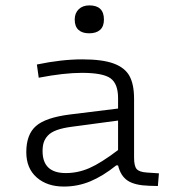

<svg xmlns="http://www.w3.org/2000/svg" viewBox="-20 -684 654 709"><path d="M309.1 -561Q283.7 -561 269.8 -573.7Q255.9 -586.4 255.9 -611.8Q255.9 -635.3 270.5 -649.7Q285.2 -664.1 310.1 -664.1Q363.8 -664.1 363.8 -611.8Q363.8 -586.4 349.6 -573.7Q335.4 -561 309.1 -561ZM475.1 -102.1Q475.1 -71.3 484.4 -60.1Q493.7 -48.8 522 -46.9L566.9 -43.9L563 2.9L530.8 2Q478 0.5 451.7 -16.8Q425.3 -34.2 416 -73.2H409.2Q359.9 -33.7 313.5 -14.4Q267.1 4.9 215.8 4.9Q153.8 4.9 115.5 -28.8Q77.1 -62.5 77.1 -122.1Q77.1 -187.5 113 -218.8Q148.9 -250 237.8 -261.2L416 -283.2V-321.8Q416 -374.5 388.2 -394.8Q360.4 -415 282.2 -415Q216.3 -415 123 -397L116.2 -445.8Q207 -464.8 284.2 -464.8Q357.9 -464.8 399.7 -449.5Q441.4 -434.1 458.3 -403.1Q475.1 -372.1 475.1 -318.8ZM223.1 -44.9Q267.6 -44.9 309.8 -63.2Q352.1 -81.5 416 -129.9V-238.8L244.1 -215.8Q210.9 -211.4 189.2 -203.4Q167.5 -195.3 156.5 -183.1Q145.5 -170.9 141.4 -157.7Q137.2 -144.5 137.2 -126Q137.2 -44.9 223.1 -44.9Z"/></svg>

Font: IntelOne Mono Light
Style: Regular
Weight: 300
Designer: Fred Shallcrass
Foundry: Frere-Jones Type LLC
Version: Version 1.200;hotconv 1.1.0;makeotfexe 2.6.0;FJTRelease1.2